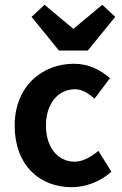

<svg xmlns="http://www.w3.org/2000/svg" viewBox="-20 -767 507 798"><path d="M278 11C334 11 394 -10 443 -53L389 -140C359 -115 324 -95 290 -95C220 -95 171 -155 171 -245C171 -336 221 -396 292 -396C321 -396 345 -381 373 -357L437 -442C398 -476 350 -502 287 -502C156 -502 41 -409 41 -245C41 -82 143 11 278 11ZM225 -557H345L459 -697L405 -747L285 -647L165 -747L111 -697Z"/></svg>

Font: Source Sans Pro SemBd
Style: Regular
Weight: 700
Designer: Paul D. Hunt
Foundry: Adobe Systems Incorporated
Version: Version 2.020;PS 2.0;hotconv 1.0.86;makeotf.lib2.5.63406